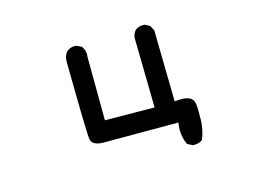

<svg xmlns="http://www.w3.org/2000/svg" viewBox="-84 -625 1167 877"><g transform="rotate(-15 500.0 -186.5)"><path d="M688.5 23.4Q688.5 14.6 691.4 -9.8H336.9Q302.7 -9.8 288.1 -24.4Q281.2 -31.2 279.3 -42Q274.4 -66.4 270.5 -413.1Q270.5 -435.5 285.2 -455.1Q301.8 -469.7 323.2 -469.7Q331.1 -469.7 333 -468.8L355.5 -458Q369.1 -439.5 369.1 -418.9Q369.1 -414.1 368.2 -408.2L370.1 -106.4L604.5 -104.5L598.6 -435.5Q600.6 -454.1 613.3 -468.8Q627.9 -481.4 649.4 -481.4Q652.3 -481.4 658.2 -481.4L681.6 -468.8L694.3 -444.3L700.2 -107.4Q716.8 -109.4 731.4 -109.4Q746.1 -109.4 753.9 -107.4Q761.7 -105.5 764.6 -104.5Q767.6 -103.5 770.5 -102.5Q789.1 -92.8 792 -70.3Q793.9 -52.7 793.9 -31.2Q793.9 -9.8 793.9 2Q793 50.8 775.4 93.8L774.4 95.7Q759.8 107.4 737.3 107.4Q734.4 107.4 728.5 107.4L704.1 94.7Q688.5 60.5 688.5 23.4Z"/></g></svg>

Font: JasonHandwriting2
Style: SemiBold
Weight: 600
Version: Version 1.04.7